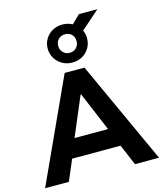

<svg xmlns="http://www.w3.org/2000/svg" viewBox="-148 -1165 1079 1273"><g transform="rotate(-15 391.5 -528.5)"><path d="M1 0 324 -705H460L783 0H618L535 -195L600 -143H182L247 -195L164 0ZM389 -539 260 -234 234 -271H548L521 -234L393 -539ZM392 -758Q354 -758 323.5 -775.5Q293 -793 275 -823Q257 -853 257 -889Q257 -926 275 -955.5Q293 -985 323.5 -1002Q354 -1019 392 -1019Q411 -1019 428 -1014.5Q445 -1010 460 -1002L516 -1057H643L515 -944Q521 -931 524 -917.5Q527 -904 527 -889Q527 -852 509.5 -822.5Q492 -793 461.5 -775.5Q431 -758 392 -758ZM392 -825Q419 -825 437 -843Q455 -861 455 -889Q455 -917 437.5 -934.5Q420 -952 392 -952Q365 -952 347 -934.5Q329 -917 329 -889Q329 -861 347 -843Q365 -825 392 -825Z"/></g></svg>

Font: Nunito Sans 9pt ExtraBold
Style: Regular
Weight: 800
Version: Version 3.101;gftools[0.9.27]